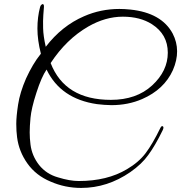

<svg xmlns="http://www.w3.org/2000/svg" viewBox="-20 -823 891 944"><path d="M379 101Q300 101 229 70Q157 40 115 -19Q73 -78 64 -148Q60 -178 60 -214Q60 -250 69 -309Q78 -368 108 -437Q124 -472 142 -502.5Q160 -533 181 -559Q164 -626 164 -682.5Q164 -739 177 -788Q179 -796 183.5 -799.5Q188 -803 190 -803Q197 -802 196 -788.5Q195 -775 193 -749Q191 -723 192 -684Q193 -645 205 -593Q284 -696 393 -743Q475 -779 567 -779Q592 -779 621 -776Q774 -760 829 -658Q872 -575 830 -478Q787 -383 679 -336Q610 -306 528 -306Q511 -306 493 -307.5Q475 -309 457 -311Q278 -337 209 -481Q184 -445 159 -367Q146 -327 139 -296.5Q132 -266 130 -244Q126 -201 126 -172Q126 -143 130 -112Q137 -57 172 -12Q208 33 265 49Q323 67 367 67Q507 67 604 9Q662 -25 696 -70Q730 -115 768 -193Q774 -206 780.5 -202Q787 -198 780 -183Q743 -107 709 -61Q678 -17 621 23Q508 101 379 101ZM229 -513Q299 -332 525 -332Q651 -332 728 -403Q805 -474 805 -564Q805 -654 727 -704Q669 -741 584 -741Q498 -741 413 -692Q306 -630 229 -513Z"/></svg>

Font: #9Slide05 Great Vibes
Style: Regular
Weight: 400
Designer: Robert E. Leuschke
Foundry: Robert E. Leuschke
Version: Version 1.001